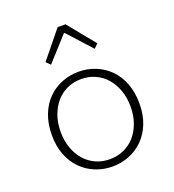

<svg xmlns="http://www.w3.org/2000/svg" viewBox="-136 -843 871 960"><g transform="rotate(-20 300.0 -362.5)"><path d="M300 12Q253 12 210.5 -5Q168 -22 136 -54Q104 -86 85.5 -132.5Q67 -179 67 -239Q67 -299 85.5 -346.5Q104 -394 136 -426Q168 -458 210.5 -475Q253 -492 300 -492Q347 -492 389.5 -475Q432 -458 464 -426Q496 -394 514.5 -346.5Q533 -299 533 -239Q533 -179 514.5 -132.5Q496 -86 464 -54Q432 -22 389.5 -5Q347 12 300 12ZM300 -27Q340 -27 374.5 -42.5Q409 -58 433.5 -86Q458 -114 472 -153Q486 -192 486 -239Q486 -287 472 -326Q458 -365 433.5 -393.5Q409 -422 374.5 -437.5Q340 -453 300 -453Q259 -453 225 -437.5Q191 -422 166.5 -393.5Q142 -365 128 -326Q114 -287 114 -239Q114 -192 128 -153Q142 -114 166.5 -86Q191 -58 225 -42.5Q259 -27 300 -27ZM184 -572 162 -593 279 -737H321L438 -593L416 -572L302 -698H298Z"/></g></svg>

Font: Source Code Pro Light
Style: Regular
Weight: 300
Monospace: yes
Designer: Paul D. Hunt, Teo Tuominen
Foundry: Adobe Systems Incorporated
Version: Version 2.030;PS 1.000;hotconv 16.6.51;makeotf.lib2.5.65220